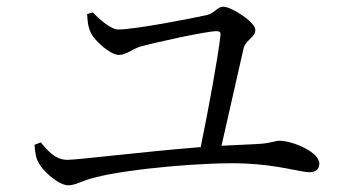

<svg xmlns="http://www.w3.org/2000/svg" viewBox="-20 -649 1040 573"><path d="M83 -217C85 -190 88 -175 96 -162C107 -140 154 -96 184 -96C207 -96 224 -110 262 -119C365 -146 601 -166 710 -161C811 -157 877 -135 903 -135C922 -135 933 -144 933 -161C933 -195 854 -229 813 -229C801 -229 788 -221 745 -219L641 -214L707 -505C714 -531 742 -537 742 -560C742 -583 671 -629 646 -629C629 -629 620 -609 597 -604C552 -594 383 -561 333 -561C310 -561 274 -594 257 -612L240 -607C241 -590 242 -570 251 -551C266 -523 311 -485 335 -485C356 -485 376 -503 399 -510C446 -523 596 -556 627 -556C636 -556 639 -552 638 -544C631 -479 601 -317 579 -210C403 -196 214 -172 181 -172C146 -172 123 -198 102 -224Z"/></svg>

Font: Noto Serif CJK KR
Style: Regular
Weight: 400
Designer: Ryoko NISHIZUKA 西塚涼子 (kana & ideographs); Frank Grießhammer (Latin, Greek & Cyrillic); Wenlong ZHANG 张文龙 (bopomofo); San
Foundry: Adobe
Version: Version 2.001;hotconv 1.1.0;makeotfexe 2.6.0